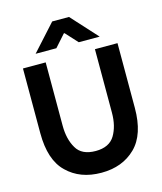

<svg xmlns="http://www.w3.org/2000/svg" viewBox="-133 -1019 951 1126"><g transform="rotate(-15 342.0 -456.0)"><path d="M149 -764H275L340 -837H344L411 -764H538L394 -922H292ZM343 10C428 10 497 -16 550 -68C603 -120 629 -200 629 -307V-700H492V-315C492 -260 481 -215 459 -178C437 -141 398 -122 343 -122C286 -122 247 -141 226 -178C204 -215 193 -261 193 -315V-700H55V-307C55 -199 81 -119 134 -68C187 -16 256 10 343 10Z"/></g></svg>

Font: Be Vietnam
Style: Bold
Weight: 700
Designer: Gabriel Lam
Foundry: TypeRant
Version: Version 4.000